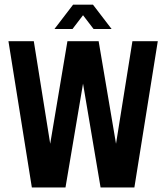

<svg xmlns="http://www.w3.org/2000/svg" viewBox="-20 -824 731 844"><path d="M301.4 -803.6H388.6L470.7 -696.4H391.4L345 -757.1L298.6 -696.4H219.3ZM17.1 -642.9H128.6L200.7 -192.1L276.4 -642.9H413.6L490 -192.1L562.1 -642.9H673.6L570.7 0H422.1L345 -456.4L267.9 0H120Z"/></svg>

Font: Aire Exterior
Style: Regular
Weight: 400
Width: 4
Designer: Jayvee Enaguas (HarvettFox96)
Version: 20190503.02